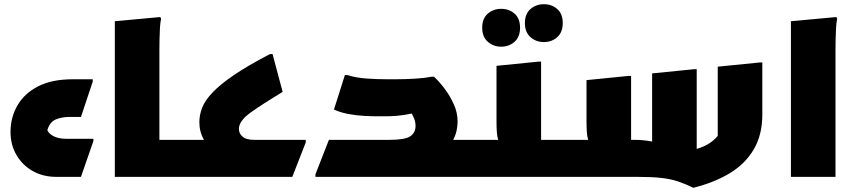

<svg xmlns="http://www.w3.org/2000/svg" viewBox="-20 -841 4065 913"><path d="M30 -214Q30 -282 62.5 -339Q95 -396 160.5 -430Q226 -464 325 -464H421V-453L365 -285H310Q276 -285 246.5 -273.5Q217 -262 205 -222Q213 -204 236.5 -192.5Q260 -181 295 -181H424V-170L365 0H247Q185 0 136 -27.5Q87 -55 58.5 -103.5Q30 -152 30 -214Z M526 -740 742 -760 746 -752Q742 -734 740.5 -707Q739 -680 738.5 -652Q738 -624 738 -604V-176H860V-20L840 0H526Z M840 0V-156L860 -176H950Q928 -214 928 -260Q928 -294 941 -328Q954 -362 989.5 -400Q1025 -438 1091.5 -483.5Q1158 -529 1264 -584H1276L1324 -404Q1228 -346 1172 -306Q1116 -266 1116 -228Q1116 -207 1133 -191.5Q1150 -176 1190 -176H1434V-164L1370 0Z M1480 -12 1544 -176H1832Q1906 -176 1931 -193Q1956 -210 1956 -242Q1956 -260 1950 -275Q1944 -290 1938 -301Q1899 -293 1870 -290.5Q1841 -288 1812 -288H1772Q1747 -288 1710.5 -290Q1674 -292 1636.5 -299Q1599 -306 1568 -320L1620 -484H1632Q1673 -471 1724 -467.5Q1775 -464 1824 -464H1856Q1907 -464 1954.5 -467Q2002 -470 2032 -476H2044Q2069 -453 2094.5 -419Q2120 -385 2138 -345Q2156 -305 2156 -264Q2156 -241 2151 -219Q2146 -197 2135 -176H2241V-20L2221 0H1480Z M2241 -176H2349Q2344 -192 2342.5 -214Q2341 -236 2341 -264V-528L2541 -548H2553V-176H2673V-20L2653 0H2221V-156ZM2566 -641Q2529 -641 2502.5 -664.5Q2476 -688 2476 -731Q2476 -775 2502.5 -798Q2529 -821 2566 -821Q2604 -821 2630 -798Q2656 -775 2656 -731Q2656 -688 2630 -664.5Q2604 -641 2566 -641ZM2363 -619Q2326 -619 2299.5 -642.5Q2273 -666 2273 -709Q2273 -753 2299.5 -776Q2326 -799 2363 -799Q2401 -799 2427 -776Q2453 -753 2453 -709Q2453 -666 2427 -642.5Q2401 -619 2363 -619Z M3277 52Q3238 33 3203.5 21.5Q3169 10 3124 5Q3079 0 3009 0H2653V-156L2673 -176H2777Q2772 -192 2770.5 -214Q2769 -236 2769 -264V-460L2969 -480H2981V-176H2997Q3039 -176 3081 -168V-492L3281 -512H3293V-133Q3328 -143 3353 -159.5Q3378 -176 3393 -195V-524L3593 -544H3605V-296Q3605 -200 3564.5 -131Q3524 -62 3450.5 -17.5Q3377 27 3277 52Z M3741 -740 3957 -760 3961 -752Q3957 -734 3955.5 -707Q3954 -680 3953.5 -652Q3953 -624 3953 -604V0H3741Z"/></svg>

Font: Kufam Black
Style: Regular
Weight: 900
Designer: Wael Morcos, Artur Schmal
Foundry: Original Type
Version: Version 1.301; ttfautohint (v1.8.3)